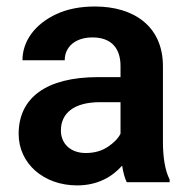

<svg xmlns="http://www.w3.org/2000/svg" viewBox="-20 -558 577 588"><path d="M499.5 0V-8.3C485.8 -35.2 479 -74.2 479 -124.5V-355C479 -477.1 390.6 -538.1 270.5 -538.1C225.6 -538.1 186.5 -530.3 153.3 -515.1C86.9 -484.4 48.8 -432.1 48.8 -373.5H178.2C178.2 -414.6 210.9 -443.4 263.2 -443.4C321.8 -443.4 349.1 -409.2 349.1 -356V-321.8H280.3C122.1 -321.8 37.1 -258.8 37.1 -147.9C37.1 -57.1 113.8 9.8 216.3 9.8C280.3 9.8 324.7 -17.6 354 -50.8C357.4 -29.8 361.8 -12.7 368.2 0ZM242.7 -89.4C195.3 -89.4 166.5 -118.7 166.5 -158.2C166.5 -210.4 205.1 -245.1 286.6 -245.1H349.1V-148.4C341.3 -133.3 328.1 -120.1 309.6 -107.9C291 -95.7 268.6 -89.4 242.7 -89.4Z"/></svg>

Font: Vazirmatn SemiBold
Style: Regular
Weight: 600
Designer: Saber Rastikerdar
Foundry: Saber Rastikerdar
Version: Version 33.003